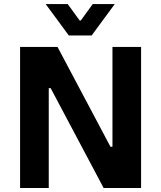

<svg xmlns="http://www.w3.org/2000/svg" viewBox="-20 -937 803 957"><path d="M123.5 -703.1H266.7L639.6 0H496.5ZM251.4 -703.1V-497.6H198.6V-703.1ZM565.7 -205.6V0H519.8V-205.6ZM223 -703.1V0H80.1V-703.1ZM683.2 -703.1V0H540.5V-703.1ZM323 -760.1H379.9V-834.7H377.1L317.5 -916.8H207.6ZM442.3 -916.8 382.6 -834.7H379.9V-760.1H436.7L552.1 -916.8Z"/></svg>

Font: Wand UI Pro
Style: Regular
Weight: 400
Designer: Andreas Faust
Version: Version 1.003;FEAKit 1.0